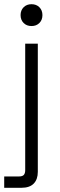

<svg xmlns="http://www.w3.org/2000/svg" viewBox="-30 -694 288 914"><path d="M-10 200V146H60Q77 146 83.5 138.5Q90 131 90 116V-486H150V124Q150 160 130.5 180Q111 200 72 200ZM120 -570Q97 -570 82.5 -584.5Q68 -599 68 -622Q68 -645 82.5 -659.5Q97 -674 120 -674Q143 -674 157.5 -659.5Q172 -645 172 -622Q172 -599 157.5 -584.5Q143 -570 120 -570Z"/></svg>

Font: Space Grotesk Light
Style: Regular
Weight: 300
Designer: Florian Karsten
Foundry: Florian Karsten
Version: Version 2.000